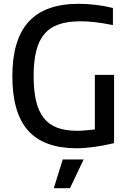

<svg xmlns="http://www.w3.org/2000/svg" viewBox="-20 -770 677 1010"><path d="M310 69H420L348 220H263ZM381 10Q209 9 127 -84Q45 -177 45 -369Q45 -562 131 -656Q217 -750 395 -750Q436 -750 483 -744.5Q530 -739 574 -728V-638Q520 -649 479.5 -653.5Q439 -658 404 -658Q337 -658 290 -642Q243 -626 213.5 -591Q184 -556 170.5 -501.5Q157 -447 157 -369Q157 -292 170 -238Q183 -184 210.5 -149Q238 -114 281.5 -98Q325 -82 386 -82Q404 -82 428.5 -84Q453 -86 479 -89V-376H580V-17Q526 -4 474.5 3Q423 10 381 10Z"/></svg>

Font: Encode Sans Narrow
Style: Medium
Weight: 500
Designer: Pablo Impallari, Andres Torresi
Foundry: Pablo Impallari, Andres Torresi
Version: Version 1.000; ttfautohint (v1.00) -l 8 -r 50 -G 200 -x 14 -